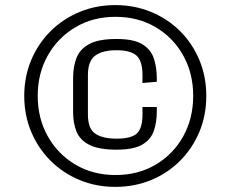

<svg xmlns="http://www.w3.org/2000/svg" viewBox="-20 -731 910 758"><path d="M435.1 6.8Q359.4 6.8 294.2 -20.3Q229 -47.4 179.9 -96.2Q130.9 -145 103.3 -210.4Q75.7 -275.9 75.7 -352.5Q75.7 -428.7 103.3 -494.1Q130.9 -559.6 179.9 -608.2Q229 -656.7 294.2 -683.8Q359.4 -710.9 435.1 -710.9Q511.2 -710.9 576.7 -683.8Q642.1 -656.7 690.9 -608.2Q739.7 -559.6 767.1 -494.1Q794.4 -428.7 794.4 -352.5Q794.4 -275.9 767.1 -210.4Q739.7 -145 690.9 -96.2Q642.1 -47.4 576.7 -20.3Q511.2 6.8 435.1 6.8ZM436 -40Q525.4 -40 594.7 -81.1Q664.1 -122.1 703.4 -192.9Q742.7 -263.7 742.7 -352.5Q742.7 -441.4 703.4 -512Q664.1 -582.5 594.7 -623.5Q525.4 -664.6 436 -664.6Q347.2 -664.6 277.8 -623.5Q208.5 -582.5 168.7 -512Q128.9 -441.4 128.9 -352.5Q128.9 -263.7 168.7 -192.9Q208.5 -122.1 277.8 -81.1Q347.2 -40 436 -40ZM440.4 -140.1Q370.6 -140.1 333.3 -158.9Q295.9 -177.7 282.2 -211.2Q268.6 -244.6 268.6 -288.1V-423.8Q268.6 -468.3 282.2 -502.9Q295.9 -537.6 332.8 -557.4Q369.6 -577.1 439.9 -577.1Q507.8 -577.1 541.7 -556.4Q575.7 -535.6 587.4 -500.2Q599.1 -464.8 599.1 -420.4V-408.2L542.5 -403.3V-434.6Q542.5 -490.2 519 -511.5Q495.6 -532.7 439.9 -532.7Q384.8 -532.7 356 -511.5Q327.1 -490.2 327.1 -434.6V-278.8Q327.1 -223.1 356 -203.4Q384.8 -183.6 440.4 -183.6Q496.6 -183.6 519.5 -203.4Q542.5 -223.1 542.5 -278.8V-308.6H599.1V-292Q599.1 -249 587.4 -214.6Q575.7 -180.2 541.7 -160.2Q507.8 -140.1 440.4 -140.1Z"/></svg>

Font: Monda Medium
Style: Regular
Weight: 500
Designer: Vernon Adams
Foundry: Vernon Adams
Version: Version 2.200